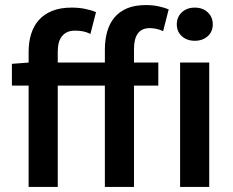

<svg xmlns="http://www.w3.org/2000/svg" viewBox="-20 -738 920 758"><path d="M394 0V-400H208V0H93V-400H27V-486L93 -491V-534Q93 -572 103 -604Q113 -636 133.5 -659Q154 -682 186 -695Q218 -708 263 -708Q291 -708 316 -703Q341 -698 359 -690L337 -604Q323 -611 309 -614Q295 -617 275 -617Q244 -617 226 -596.5Q208 -576 208 -534V-491H394V-542Q394 -580 403 -612.5Q412 -645 431.5 -668.5Q451 -692 481.5 -705Q512 -718 556 -718Q583 -718 606 -713Q629 -708 646 -701L624 -615Q598 -627 571 -627Q509 -627 509 -544V-491H605V-400H509V0ZM691 0V-491H806V0ZM749 -577Q718 -577 698 -595Q678 -613 678 -642Q678 -671 698 -689.5Q718 -708 749 -708Q780 -708 800 -689.5Q820 -671 820 -642Q820 -613 800 -595Q780 -577 749 -577Z"/></svg>

Font: Giro Sans Semibold
Style: Regular
Weight: 600
Designer: Paul D. Hunt
Foundry: Adobe Systems Incorporated
Version: Version 1.000;PS 1.0;hotconv 1.0.88;makeotf.lib2.5.647800